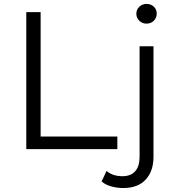

<svg xmlns="http://www.w3.org/2000/svg" viewBox="-20 -762 903 981"><path d="M114.3 0V-700H187.6V-64.3H579.6V0ZM610.5 198.7Q578.2 198.7 548.5 190.5Q518.8 182.4 499.1 165.1L524.4 111.4Q555.6 138.3 606.1 138.3Q648.1 138.3 670.7 113Q693.2 87.7 693.2 38.9V-525.5H764.2V39.4Q764.2 112.3 724.5 155.5Q684.8 198.7 610.5 198.7ZM728.7 -641.3Q706.8 -641.3 691.7 -656.1Q676.6 -670.9 676.6 -691.7Q676.6 -712.9 691.7 -727.4Q706.8 -742 728.7 -742Q751 -742 765.9 -728Q780.8 -714 780.8 -692.8Q780.8 -671.5 766.2 -656.4Q751.6 -641.3 728.7 -641.3Z"/></svg>

Font: Montserrat Thin
Style: Regular
Weight: 100
Designer: Julieta Ulanovsky
Foundry: Julieta Ulanovsky
Version: Version 9.000